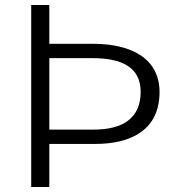

<svg xmlns="http://www.w3.org/2000/svg" viewBox="-20 -743 689 763"><path d="M614 -377C614 -510 503 -569 349 -569H176V-723H104V0H176V-171H358C507 -171 614 -231 614 -377ZM539 -378C539 -271 465 -228 353 -228H176V-512H346C464 -512 539 -476 539 -378Z"/></svg>

Font: United Sans ExtraLight
Style: Regular
Weight: 200
Designer: Pablo Impallari, Rodrigo Fuenzalida (Modified by Dan O. Williams)
Version: Version 1.000;PS 001.000;hotconv 1.0.88;makeotf.lib2.5.64775